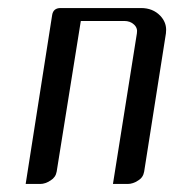

<svg xmlns="http://www.w3.org/2000/svg" viewBox="-20 -458 434 478"><path d="M43.9 0 109.9 -420.9Q112.8 -438 130.9 -438H331.1Q360.4 -438 378.9 -418.9Q393.6 -403.3 393.6 -383.8Q393.6 -377.9 393.1 -375L338.9 -30.8Q336.4 -16.1 324.2 -8.8Q311 0 297.9 0H261.2L320.8 -375Q323.2 -388.2 313.5 -397Q304.2 -405.8 289.1 -405.8H181.2L121.1 -30.8Q118.7 -16.6 106 -8.8Q92.8 0 80.1 0Z"/></svg>

Font: Hhenum
Style: Italic
Weight: 400
Designer: T. Christopher White
Version: Version 1.0